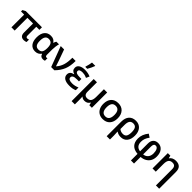

<svg xmlns="http://www.w3.org/2000/svg" viewBox="432 -2677 4792 4792"><g transform="rotate(45 2828.0 -280.5)"><path d="M598.1 -82Q624.5 -82 649.9 -95.2V-8.8Q637.7 -1.5 615 4.2Q592.3 9.8 564.9 9.8Q437 9.8 437 -131.8V-449.2H237.8V0H123V-449.2H12.2V-499L89.8 -540H661.1V-449.2H551.8V-138.2Q551.8 -82 598.1 -82Z M989.7 -83Q1061 -83 1092 -124.3Q1123 -165.5 1124 -263.2V-269Q1124 -369.6 1091.3 -412.8Q1058.6 -456.1 988.8 -456.1Q861.8 -456.1 861.8 -267.1Q861.8 -174.8 892.6 -128.9Q923.3 -83 989.7 -83ZM961.9 9.8Q859.4 9.8 801.5 -63.5Q743.7 -136.7 743.7 -268.1Q743.7 -403.3 803.5 -476.6Q863.3 -549.8 970.7 -549.8Q1029.3 -549.8 1067.6 -529.1Q1106 -508.3 1131.8 -467.8H1137.7Q1150.9 -515.1 1170.9 -540H1263.7Q1250.5 -500 1242.2 -437.3Q1233.9 -374.5 1233.9 -325.2V-142.1Q1233.9 -114.3 1244.6 -99.6Q1255.4 -85 1274.9 -85Q1290 -85 1304.7 -89.8V-2.9Q1296.9 2 1277.6 5.9Q1258.3 9.8 1243.7 9.8Q1197.3 9.8 1171.9 -9.3Q1146.5 -28.3 1133.8 -71.8H1126Q1069.8 9.8 961.9 9.8Z M1323.7 -540H1442.9L1548.8 -245.1Q1564.5 -204.6 1596.7 -100.1H1600.6Q1673.3 -181.6 1704.6 -283.7Q1735.8 -385.7 1735.8 -540H1850.6Q1850.6 -361.3 1800.8 -237.5Q1751 -113.8 1638.7 0H1525.9Z M2269.5 -324.2V-237.8H2192.4Q2116.2 -237.8 2080.8 -217.5Q2045.4 -197.3 2045.4 -157.2Q2045.4 -81.1 2182.6 -81.1Q2276.9 -81.1 2368.7 -123V-26.9Q2294.4 9.8 2174.8 9.8Q2056.6 9.8 1994.1 -31.5Q1931.6 -72.8 1931.6 -147.9Q1931.6 -199.2 1961.7 -231.2Q1991.7 -263.2 2056.6 -278.8V-284.2Q1954.6 -310.5 1954.6 -408.2Q1954.6 -474.6 2013.9 -512.2Q2073.2 -549.8 2174.8 -549.8Q2282.2 -549.8 2369.6 -511.2L2331.5 -423.8Q2277.3 -447.3 2243.9 -454.1Q2210.4 -460.9 2175.8 -460.9Q2060.5 -460.9 2060.5 -396Q2060.5 -358.9 2095.9 -341.6Q2131.3 -324.2 2205.6 -324.2ZM2125 -620.1Q2138.2 -660.2 2150.4 -712.2Q2162.6 -764.2 2167 -800.8H2281.2V-789.1Q2269.5 -754.4 2244.6 -702.1Q2219.7 -649.9 2193.4 -606H2125Z M2602.5 -206.1Q2602.5 -83 2709 -83Q2780.3 -83 2814 -126.2Q2847.7 -169.4 2847.7 -271V-540H2962.9V0H2873.5L2856.9 -71.8H2850.6Q2827.1 -31.2 2792.2 -10.7Q2757.3 9.8 2706.5 9.8Q2638.2 9.8 2599.6 -34.2H2597.7Q2599.1 -20.5 2600.8 22.9Q2602.5 66.4 2602.5 84V240.2H2487.8V-540H2602.5Z M3606 -271Q3606 -138.7 3538.1 -64.5Q3470.2 9.8 3349.1 9.8Q3273.4 9.8 3215.3 -24.4Q3157.2 -58.6 3126 -122.6Q3094.7 -186.5 3094.7 -271Q3094.7 -402.3 3162.1 -476.1Q3229.5 -549.8 3352.1 -549.8Q3469.2 -549.8 3537.6 -474.4Q3606 -398.9 3606 -271ZM3212.9 -271Q3212.9 -84 3351.1 -84Q3487.8 -84 3487.8 -271Q3487.8 -456.1 3350.1 -456.1Q3277.8 -456.1 3245.4 -408.2Q3212.9 -360.4 3212.9 -271Z M4215.8 -270Q4215.8 -136.7 4154.8 -63.5Q4093.8 9.8 3983.9 9.8Q3902.3 9.8 3841.8 -32.2H3835.9Q3841.8 26.4 3841.8 100.1V240.2H3725.6V-273.9Q3725.6 -405.8 3790.3 -477.8Q3855 -549.8 3973.6 -549.8Q4085 -549.8 4150.4 -474.4Q4215.8 -398.9 4215.8 -270ZM3970.7 -456.1Q3905.3 -456.1 3873.5 -412.1Q3841.8 -368.2 3841.8 -276.9V-129.9Q3892.6 -84 3969.7 -84Q4037.6 -84 4067.6 -129.4Q4097.7 -174.8 4097.7 -270Q4097.7 -365.7 4067.9 -410.9Q4038.1 -456.1 3970.7 -456.1Z M4581.5 240.2V7.8Q4450.2 -2.4 4383.3 -74Q4316.4 -145.5 4316.4 -271Q4316.4 -418 4423.8 -547.9L4509.8 -491.2Q4464.8 -431.6 4446.3 -378.9Q4427.7 -326.2 4427.7 -268.1Q4427.7 -103.5 4581.5 -82V-359.9Q4581.5 -450.7 4628.7 -499.8Q4675.8 -548.8 4756.8 -548.8Q4854 -548.8 4912.4 -477.8Q4970.7 -406.7 4970.7 -284.2Q4970.7 -199.2 4936.3 -135.7Q4901.9 -72.3 4838.4 -35.2Q4774.9 2 4690.4 7.8V240.2ZM4857.4 -283.2Q4857.4 -366.2 4830.8 -413.6Q4804.2 -460.9 4757.8 -460.9Q4690.4 -460.9 4690.4 -360.8V-82Q4767.6 -89.4 4812.5 -142.8Q4857.4 -196.3 4857.4 -283.2Z M5578.6 240.2H5463.4V-332Q5463.4 -396.5 5437 -426.3Q5410.6 -456.1 5355.5 -456.1Q5283.7 -456.1 5251 -411.9Q5218.3 -367.7 5218.3 -269V0H5103.5V-540H5193.4L5209.5 -469.2H5215.3Q5239.7 -507.8 5284.7 -528.8Q5329.6 -549.8 5384.3 -549.8Q5578.6 -549.8 5578.6 -352.1Z"/></g></svg>

Font: JBL Sans
Style: Semibold
Weight: 600
Version: Version 1.10